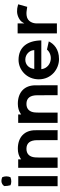

<svg xmlns="http://www.w3.org/2000/svg" viewBox="913 -1760 857 2723"><g transform="rotate(-90 1341.5 -398.5)"><path d="M62 -10H205V-568H62ZM64 -765C64 -735 69 -705 76 -678C92 -671 110 -667 130 -667C151 -667 171 -671 190 -679C197 -697 202 -716 202 -737C202 -758 197 -778 190 -795C174 -802 155 -807 136 -807C104 -807 74 -787 64 -765Z M323 -10H469V-276C469 -295 469 -312 471 -330C477 -408 520 -452 592 -452C675 -452 715 -399 715 -299L716 -10H857L856 -324C857 -479 758 -575 592 -574C538 -574 493 -560 458 -537L443 -527V-569H323Z M960 -10H1106V-276C1106 -295 1106 -312 1108 -330C1114 -408 1157 -452 1229 -452C1312 -452 1352 -399 1352 -299L1353 -10H1494L1493 -324C1494 -479 1395 -575 1229 -574C1175 -574 1130 -560 1095 -537L1080 -527V-569H960Z M1578 -277C1578 -100 1722 10 1865 10C2008 10 2082 -65 2116 -135L2000 -161C1968 -123 1915 -102 1863 -107C1794 -113 1735 -161 1724 -229L1722 -241H2130C2127 -443 2031 -564 1854 -564C1712 -564 1578 -448 1578 -277ZM1725 -341 1727 -353C1738 -417 1785 -468 1857 -468C1933 -468 1986 -409 1991 -352L1992 -341Z M2229 -20H2371V-309C2371 -355 2393 -437 2479 -449C2516 -455 2551 -450 2579 -445C2589 -444 2597 -442 2606 -441L2642 -569C2629 -572 2611 -578 2582 -583C2569 -584 2552 -585 2535 -585C2470 -582 2409 -544 2390 -513L2371 -482V-577H2229Z"/></g></svg>

Font: Rabbid Highway Sign IV
Style: Obl
Weight: 400
Foundry: Cannot Into Space Fonts
Version: Version 0.277